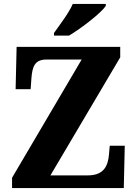

<svg xmlns="http://www.w3.org/2000/svg" viewBox="-20 -951 693 971"><path d="M253 -784V-771H329C392 -808 492 -886 515 -921V-931H348C329 -886 281 -824 253 -784ZM41 0H606L611 -214H535L531 -168C526 -117 509 -64 424 -64H235L588 -661V-714H64L59 -500H135L139 -557C144 -614 155 -650 216 -650H393L41 -52Z"/></svg>

Font: Noto Serif Georgian SemiCondensed ExtraBold
Style: Regular
Weight: 800
Width: 4
Designer: Monotype Design Team, Akaki Razmadze
Foundry: Google LLC
Version: Version 2.003